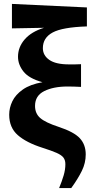

<svg xmlns="http://www.w3.org/2000/svg" viewBox="-20 -755 494 981"><path d="M282 206Q296 172 305 142Q314 112 314 84Q314 63 304 50Q294 37 269 26Q244 15 197 0Q115 -26 71 -64.5Q27 -103 27 -169Q27 -204 43 -237.5Q59 -271 96.5 -297.5Q134 -324 197 -335Q128 -354 100 -389.5Q72 -425 72 -465Q72 -514 106 -553.5Q140 -593 205 -613L41 -610V-735L424 -717V-620Q299 -616 249 -589Q199 -562 199 -509Q199 -472 232 -449Q265 -426 333 -426Q347 -426 362.5 -426Q378 -426 394 -427V-311Q377 -312 358 -312.5Q339 -313 325 -313Q253 -313 206 -289.5Q159 -266 159 -214Q159 -175 185.5 -152Q212 -129 279 -107Q358 -81 388 -48.5Q418 -16 418 34Q418 78 398 118.5Q378 159 344 206Z"/></svg>

Font: Source Serif 4
Style: Bold
Weight: 700
Designer: Frank Grießhammer
Foundry: Adobe
Version: Version 4.005;hotconv 1.1.0;makeotfexe 2.6.0